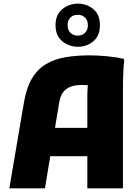

<svg xmlns="http://www.w3.org/2000/svg" viewBox="-20 -1031 765 1051"><path d="M31 0 111 -470Q125 -552 155.5 -602.5Q186 -653 232.5 -680.5Q279 -708 339 -718Q399 -728 471 -728Q515 -728 567 -723Q619 -718 658 -709L660 -697Q657 -678 655.5 -648Q654 -618 653.5 -587.5Q653 -557 653 -537V0H458V-504Q458 -535 460.5 -561Q463 -587 468 -608L493 -561Q482 -563 463.5 -564.5Q445 -566 430 -566Q388 -566 362 -554.5Q336 -543 322 -521Q308 -499 303 -463L226 0ZM165 -176V-331H549V-176ZM406 -775Q357 -775 320.5 -805.5Q284 -836 284 -893Q284 -950 320.5 -980.5Q357 -1011 406 -1011Q456 -1011 491.5 -980.5Q527 -950 527 -893Q527 -836 491.5 -805.5Q456 -775 406 -775ZM406 -836Q430 -836 445.5 -851.5Q461 -867 461 -893Q461 -920 445.5 -935Q430 -950 406 -950Q381 -950 365.5 -935Q350 -920 350 -893Q350 -867 365.5 -851.5Q381 -836 406 -836Z"/></svg>

Font: Kufam ExtraBold
Style: Regular
Weight: 800
Designer: Wael Morcos, Artur Schmal
Foundry: Original Type
Version: Version 1.300; ttfautohint (v1.8.3)